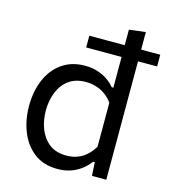

<svg xmlns="http://www.w3.org/2000/svg" viewBox="-112 -832 825 932"><g transform="rotate(15 301.0 -365.5)"><path d="M245 -595V-654Q288 -654 327.8 -654Q367.5 -654 401.5 -654H445Q479.5 -654 519 -654Q558.5 -654 601.5 -654V-595Q558.5 -595 519 -595Q479.5 -595 445 -595H401.5Q367.5 -595 327.8 -595Q288 -595 245 -595ZM262.5 11Q191.5 11 144.5 -25.2Q97.5 -61.5 74 -120.8Q50.5 -180 50.5 -249.5Q50.5 -323.5 75.5 -382Q100.5 -440.5 148.2 -474.2Q196 -508 264 -508Q298.5 -508 327.2 -498.8Q356 -489.5 378 -474.2Q400 -459 414.5 -440.5H423V-493.5Q423 -556.5 423 -615.8Q423 -675 423 -732L505.5 -742Q505.5 -681.5 505.5 -620.8Q505.5 -560 505.5 -493.5V-219Q505.5 -157.5 505.5 -106.5Q505.5 -55.5 505.5 0H433.5L429.5 -68H421.5Q402 -42.5 378 -25Q354 -7.5 325.2 1.8Q296.5 11 262.5 11ZM287.5 -63Q318.5 -63 343.5 -72.8Q368.5 -82.5 388.2 -100.5Q408 -118.5 423 -144V-364.5Q407.5 -387 386.2 -402.2Q365 -417.5 340 -425.2Q315 -433 289 -433Q236.5 -433 202.5 -408Q168.5 -383 151.8 -341.2Q135 -299.5 135 -249Q135 -200.5 151 -158.2Q167 -116 200.5 -89.5Q234 -63 287.5 -63Z"/></g></svg>

Font: Commissioner Thin
Style: Regular
Weight: 400
Version: Version 1.000